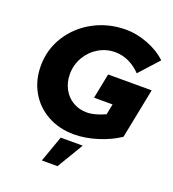

<svg xmlns="http://www.w3.org/2000/svg" viewBox="-165 -838 1081 1197"><g transform="rotate(20 376.0 -239.0)"><path d="M455 -411H744L678 -79Q616 -37 535 -12Q454 13 382 13Q283 13 205.5 -30Q128 -73 85 -148.5Q42 -224 42 -319Q42 -428 99 -518Q156 -608 253 -660Q350 -712 467 -712Q537 -712 611.5 -683.5Q686 -655 736 -607L620 -479Q586 -515 542.5 -536Q499 -557 450 -557Q391 -557 340.5 -527Q290 -497 260 -445.5Q230 -394 230 -332Q230 -279 253 -235.5Q276 -192 317 -167.5Q358 -143 410 -143Q462 -143 531 -175L545 -245H422ZM312 60H458L354 234H250Z"/></g></svg>

Font: Gontserrat
Style: Bold Italic
Weight: 700
Italic angle: -11.3°
Designer: Julieta Ulanovsky
Foundry: Julieta Ulanovsky
Version: Version 6.001